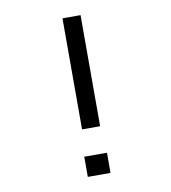

<svg xmlns="http://www.w3.org/2000/svg" viewBox="-81 -766 762 858"><g transform="rotate(-10 300.0 -337.0)"><path d="M351.5 -70.5H248.5V21H351.5ZM260 -192.5H342V-696.5H260Z"/></g></svg>

Font: Kode Mono
Style: Regular
Weight: 400
Monospace: yes
Designer: Isa Ozler
Foundry: Kadena LLC
Version: Version 1.000;gftools[0.9.28]